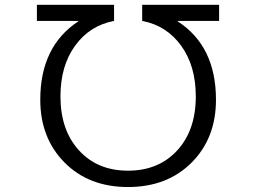

<svg xmlns="http://www.w3.org/2000/svg" viewBox="-20 -750 1040 780"><path d="M143.6 -344.7Q143.6 -561.5 297.9 -663.1V-665H129.9V-730.5H443.4V-665Q344.7 -646.5 285.2 -564.5Q225.6 -482.4 225.6 -358.4Q225.6 -221.7 300.8 -139.2Q376 -56.6 500 -56.6Q624 -56.6 699.7 -138.7Q775.4 -220.7 775.4 -358.4Q775.4 -482.4 715.8 -564.5Q656.2 -646.5 557.6 -665V-730.5H870.1V-665H702.1V-663.1Q857.4 -562.5 857.4 -344.7Q857.4 -188.5 758.3 -89.4Q659.2 9.8 500 9.8Q340.8 9.8 242.2 -89.8Q143.6 -189.5 143.6 -344.7Z"/></svg>

Font: GenEi Gothic M SemiLight
Style: Regular
Weight: 350
Designer: o_tamon (Modified); [Source Han Sans]
Ryoko NISHIZUKA  (kana & ideographs); Paul D. Hunt (Latin, Greek & Cyrillic); Wenl
Version: Version 1.1a;Original Version 1.004